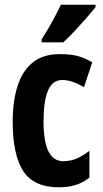

<svg xmlns="http://www.w3.org/2000/svg" viewBox="-20 -786 437 816"><path d="M230 10Q124 10 79 -58.5Q34 -127 34 -270Q34 -354 54 -418.5Q74 -483 118 -519.5Q162 -556 234 -556Q284 -556 315 -546.5Q346 -537 372 -521L337 -416Q310 -431 288 -438.5Q266 -446 244 -446Q203 -446 184 -401Q165 -356 165 -270Q165 -101 248 -101Q280 -101 305.5 -112Q331 -123 360 -145V-31Q330 -8 299 1Q268 10 230 10ZM386 -756Q372 -738 348.5 -711Q325 -684 298.5 -655.5Q272 -627 249 -606H157V-619Q183 -659 203 -696Q223 -733 239 -766H386Z"/></svg>

Font: Noto Sans Gujarati ExtraCondensed
Style: Bold
Weight: 700
Width: 2
Designer: Jelle Bosma - Monotype Design Team, Universal Thirst
Foundry: Monotype Imaging Inc.
Version: Version 2.106; ttfautohint (v1.8.4.7-5d5b)